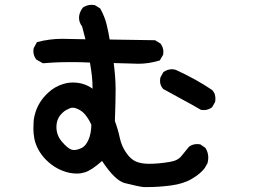

<svg xmlns="http://www.w3.org/2000/svg" viewBox="-20 -720 1040 789"><path d="M447.3 -460.9Q455.1 -400.4 455.1 -352.1Q455.1 -303.7 452.1 -222.7Q464.8 -188.5 472.2 -153.8Q479.5 -119.1 499 -91.8Q517.6 -64.5 540 -55.7Q560.5 -46.9 592.8 -46.9Q631.8 -46.9 677.7 -54.7Q710.9 -59.6 726.6 -80.1Q754.9 -115.2 756.8 -117.2Q771.5 -127.9 790 -127.9Q794.9 -127.9 802.7 -127L824.2 -112.3Q835.9 -93.8 835.9 -72.3Q835.9 -62.5 833 -49.8L821.3 -29.3Q804.7 -6.8 769.5 14.2Q734.4 35.2 683.6 42Q632.8 48.8 584 48.8Q577.1 48.8 571.3 48.8Q549.8 46.9 492.2 32.2Q452.1 21.5 399.4 -58.6Q355.5 -19.5 328.1 -11.7Q312.5 -6.8 296.4 -6.8Q280.3 -6.8 265.6 -9.8Q210.9 -21.5 168.9 -63.5Q130.9 -102.5 121.1 -150.4Q117.2 -172.9 117.2 -190.9Q117.2 -209 118.2 -221.2Q119.1 -233.4 122.1 -245.1Q134.8 -299.8 178.7 -339.8Q205.1 -364.3 240.2 -375Q259.8 -380.9 279.3 -380.9Q325.2 -380.9 360.4 -355.5Q360.4 -384.8 357.4 -410.2Q354.5 -435.5 349.6 -462.9Q306.6 -464.8 283.7 -464.8Q260.7 -464.8 232.9 -464.4Q205.1 -463.9 156.2 -460L128.9 -475.6Q117.2 -491.2 117.2 -509.8Q117.2 -519.5 119.1 -523.4L131.8 -546.9Q183.6 -560.5 235.4 -560.5Q258.8 -560.5 331.1 -558.6L317.4 -611.3Q304.7 -627.9 304.7 -647.5Q304.7 -652.3 305.7 -657.2Q309.6 -675.8 321.3 -689.5Q337.9 -700.2 357.4 -700.2Q362.3 -700.2 369.1 -699.2L391.6 -685.5Q410.2 -652.3 418 -620.1Q425.8 -587.9 430.7 -557.6L617.2 -554.7L639.6 -541Q651.4 -525.4 651.4 -506.8Q651.4 -502 650.4 -495.1L636.7 -471.7Q592.8 -458 547.9 -458Q541 -458 515.6 -459Q490.2 -460 447.3 -460.9ZM291 -275.4Q285.2 -277.3 281.2 -277.3Q277.3 -277.3 272.9 -276.9Q268.6 -276.4 259.8 -271.5Q245.1 -265.6 234.4 -253.9Q211.9 -232.4 211.9 -197.8Q211.9 -163.1 235.4 -136.7Q258.8 -109.4 275.4 -104.5Q279.3 -103.5 284.2 -103.5Q298.8 -103.5 318.4 -113.3Q334 -123 344.2 -147Q354.5 -170.9 355.5 -207Q345.7 -229.5 330.1 -249Q314.5 -267.6 291 -275.4ZM637.7 -386.7Q637.7 -398.4 639.6 -402.3L651.4 -423.8Q668.9 -435.5 686.5 -435.5Q694.3 -435.5 703.1 -432.6Q788.1 -393.6 852.5 -349.6Q861.3 -338.9 863.3 -330.1Q865.2 -321.3 865.2 -314.5Q865.2 -303.7 863.3 -299.8L851.6 -279.3Q835.9 -267.6 817.4 -267.6Q812.5 -267.6 805.7 -268.6Q765.6 -292 727.1 -312.5Q688.5 -333 650.4 -354.5Q637.7 -369.1 637.7 -386.7Z"/></svg>

Font: JasonHandwriting2
Style: SemiBold
Weight: 600
Version: Version 1.04.7